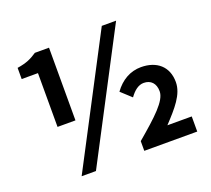

<svg xmlns="http://www.w3.org/2000/svg" viewBox="-128 -919 1205 1097"><g transform="rotate(-20 474.0 -370.0)"><path d="M157 -298H266V-740H180C144 -716 116 -702 58 -693V-625H157ZM190 14H277L679 -754H592ZM576 0H898V-92H750C821 -168 880 -233 880 -308C880 -403 816 -456 721 -456C656 -456 600 -424 558 -366L620 -309C645 -344 673 -366 705 -366C748 -366 775 -338 775 -290C775 -232 696 -161 576 -59Z"/></g></svg>

Font: Genne Gothic Bold
Style: Regular
Weight: 700
Designer: Ryoko NISHIZUKA (kana & ideographs); Paul D. Hunt (Latin, Greek & Cyrillic); Wenlong ZHANG (bopomofo); Sandoll Communica
Foundry: Adobe Systems Incorporated
Version: Version 1.004;PS 1.004;hotconv 16.6.51;makeotf.lib2.5.65220